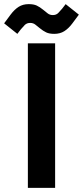

<svg xmlns="http://www.w3.org/2000/svg" viewBox="-69 -910 402 930"><path d="M66 0V-700H198V0ZM15 -746 -49 -797 -17 -840Q1 -864 21.5 -877Q42 -890 70 -890Q94 -890 109 -883Q124 -876 141 -862Q151 -854 161.5 -845.5Q172 -837 187 -837Q203 -837 213 -847Q223 -857 232 -868L249 -890L313 -839L281 -796Q263 -772 242.5 -759Q222 -746 194 -746Q170 -746 155 -753Q140 -760 123 -774Q113 -782 102.5 -790.5Q92 -799 77 -799Q61 -799 51 -789Q41 -779 32 -768Z"/></svg>

Font: Space 7353
Style: Regular
Weight: 400
Designer: Christine Claussen + Ruben Lyon  (Space 7353)
Version: Version 1.000;FEAKit 1.0